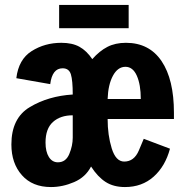

<svg xmlns="http://www.w3.org/2000/svg" viewBox="-20 -743 751 776"><path d="M26 -159Q26 -266 101 -310.5Q176 -355 274 -361Q274 -418 266.5 -442.5Q259 -467 233 -467Q191 -467 183 -403L46 -427Q55 -503 108 -536.5Q161 -570 228 -570Q272 -570 301 -554Q330 -538 353 -504Q382 -537 414 -553.5Q446 -570 489 -570Q583 -570 633 -496Q683 -422 683 -287V-262H415Q415 -197 431.5 -143.5Q448 -90 482 -90Q522 -90 541 -134.5Q560 -179 561 -182L667 -142Q648 -71 601 -29Q554 13 485 13Q439 13 407 -7.5Q375 -28 348 -70Q326 -27 279.5 -7Q233 13 186 13Q111 13 68.5 -35Q26 -83 26 -159ZM549 -343Q549 -401 533 -437Q517 -473 487 -473Q456 -473 436.5 -437Q417 -401 415 -343ZM274 -187V-277Q224 -277 194 -250Q164 -223 164 -167Q164 -130 177.5 -108.5Q191 -87 214 -87Q246 -87 260 -120.5Q274 -154 274 -187ZM219 -629V-723H500V-629Z"/></svg>

Font: Francois One
Style: Regular
Weight: 400
Designer: Vernon Adams
Foundry: Vernon Adams
Version: Version 2.000